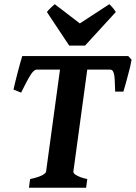

<svg xmlns="http://www.w3.org/2000/svg" viewBox="-20 -877 635 897"><path d="M382.3 0H115.2L120.6 -40.5Q142.1 -44.9 156.2 -49.8Q170.4 -54.7 179 -59.3Q187.5 -64 191.2 -68.1Q194.8 -72.3 195.3 -75.7L260.3 -551.8H151.9Q145 -551.8 137.9 -545.7Q130.9 -539.6 122.6 -526.6Q114.3 -513.7 103.5 -493.2Q92.8 -472.7 78.6 -444.3L43 -458.5Q45.9 -472.7 51.3 -494.1Q56.6 -515.6 62.5 -538.3Q68.4 -561 74.2 -581.8Q80.1 -602.5 84 -615.2H579.1L594.7 -598.1Q592.8 -585.4 588.4 -566.4Q584 -547.4 578.1 -526.4L566.9 -484.9Q561.5 -464.4 556.6 -449.2H518.1Q516.6 -471.7 516.4 -490.7Q516.1 -509.8 514.2 -523.2Q512.2 -536.6 507.8 -544.2Q503.4 -551.8 493.7 -551.8H387.7L322.8 -75.7Q322.3 -72.8 324.7 -68.6Q327.1 -64.5 334.5 -59.6Q341.8 -54.7 354.5 -49.8Q367.2 -44.9 387.7 -40.5ZM377.4 -664.1H303.2L199.2 -820.8Q206.1 -830.1 217.3 -840.8Q228.5 -851.6 235.8 -857.4L353 -767.6L490.7 -857.4Q493.7 -855 497.8 -850.6Q502 -846.2 506.3 -841.1Q510.7 -835.9 514.6 -830.6Q518.6 -825.2 521 -820.8Z"/></svg>

Font: Gentium Book Basic
Style: Bold Italic
Weight: 700
Italic angle: -8°
Designer: J. Victor Gaultney and Annie Olsen
Foundry: SIL International
Version: Version 1.102; 2013; Maintenance release